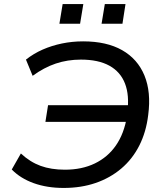

<svg xmlns="http://www.w3.org/2000/svg" viewBox="-20 -918 809 947"><path d="M294 9Q212 9 146.5 -14.5Q81 -38 38 -82L83 -161Q128 -119 180 -100Q232 -81 300 -81Q384 -81 448 -112Q512 -143 552 -201Q592 -259 606 -343L624 -317H204L217 -399H635L608 -364Q619 -448 596.5 -506Q574 -564 519.5 -594Q465 -624 379 -624Q313 -624 255 -604.5Q197 -585 141 -544L108 -624Q146 -654 190.5 -673.5Q235 -693 285.5 -703.5Q336 -714 390 -714Q506 -714 582.5 -670.5Q659 -627 692.5 -545.5Q726 -464 711 -351Q701 -267 667 -200Q633 -133 578 -86.5Q523 -40 451.5 -15.5Q380 9 294 9ZM481 -801 497 -898H599L584 -801ZM273 -801 289 -898H391L375 -801Z"/></svg>

Font: Nunito Sans 10pt SemiExpanded Medium
Style: Italic
Weight: 500
Width: 6
Italic angle: -9°
Designer: Vernon Adams
Foundry: Vernon Adams
Version: Version 3.101;gftools[0.9.27]